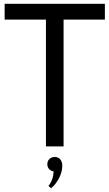

<svg xmlns="http://www.w3.org/2000/svg" viewBox="-20 -770 576 1010"><path d="M4.4 -667V-750H531.7V-667H314.5V0H221.7V-667ZM262.2 131.8Q247.6 129.4 238.3 119.1Q229 108.9 229 93.8Q229 77.1 240 66.4Q251 55.7 268.1 55.7Q286.1 55.7 296.9 68.1Q307.6 80.6 307.6 103.5Q307.6 133.3 290.8 166.5Q273.9 199.7 248.5 220.2L234.9 208Q259.8 177.7 262.2 131.8Z"/></svg>

Font: Spartan MB Med
Style: Regular
Weight: 500
Designer: Matt Bailey, Mirko Velimirovic
Foundry: Matt Bailey
Version: Version 1.005